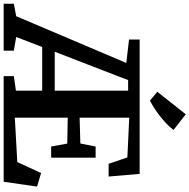

<svg xmlns="http://www.w3.org/2000/svg" viewBox="-57 -1022 1035 1049"><g transform="rotate(90 460.5 -497.5)"><path d="M-43.5 0V-55.5L24.5 -68.5L280 -670L152 -685V-743H886L900.5 -573.5H831L796 -676L579 -686V-415L720 -419L736.5 -502.5H797.5V-259.5H736.5L720.5 -347.5L579 -350V-61L821.5 -74.5L881.5 -204.5L955.5 -182.5L929 0H352V-55.5L431.5 -67V-210.5H193L138 -68.5L213 -55.5V0ZM218.5 -279H431.5V-680H373.5L321.5 -544.5ZM485 -799.5 437.5 -839.5 560.5 -995 646 -928Q631.5 -908.5 611.8 -889.8Q592 -871 570 -853.8Q548 -836.5 526.5 -822.8Q505 -809 486 -799.5Z"/></g></svg>

Font: Merriweather 28pt
Style: Bold
Weight: 700
Version: Version 2.100